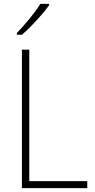

<svg xmlns="http://www.w3.org/2000/svg" viewBox="-20 -970 490 990"><path d="M93 0V-714H131V-36H430V0ZM233 -943Q217 -920 193 -892.5Q169 -865 143 -838Q117 -811 93 -791H67V-800Q99 -833 133 -874.5Q167 -916 188 -950H233Z"/></svg>

Font: Noto Sans Sinhala UI SemiCondensed ExtraLight
Style: Regular
Weight: 200
Width: 4
Designer: Jelle Bosma - Monotype Design Team
Foundry: Monotype Imaging Inc.
Version: Version 2.006; ttfautohint (v1.8.4.7-5d5b)